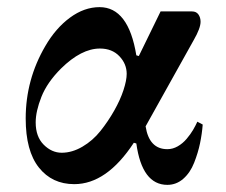

<svg xmlns="http://www.w3.org/2000/svg" viewBox="-20 -506 632 538"><path d="M52 -174Q52 -283 107 -377Q136 -427 176 -456.5Q216 -486 259 -486Q340 -486 362 -351L369 -349L430 -474H518Q530 -474 536 -465.5Q542 -457 542 -445Q542 -427 523 -394L388 -152Q398 -88 449 -88Q464 -88 478 -96Q492 -104 503 -117Q514 -130 521 -142Q528 -154 533 -165L548 -157Q546 -131 540.5 -104.5Q535 -78 524 -50Q513 -22 493.5 -5Q474 12 449 12Q378 12 362 -104L355 -106Q279 10 188 10Q126 10 89 -36.5Q52 -83 52 -174ZM80 -163Q80 -123 102.5 -100.5Q125 -78 153 -78Q182 -78 211 -95Q240 -112 261.5 -139Q283 -166 300 -196Q317 -226 326 -253.5Q335 -281 335 -299Q335 -327 314.5 -348.5Q294 -370 260 -370Q208 -370 151 -314Q112 -275 96 -234.5Q80 -194 80 -163Z"/></svg>

Font: Old Standard TT
Style: Bold
Weight: 700
Designer: Alexey Kryukov <alexios@thessalonica.org.ru>
Version: Version 2.2